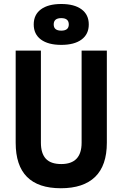

<svg xmlns="http://www.w3.org/2000/svg" viewBox="-20 -952 626 981"><path d="M291 9.8Q60.1 9.8 60.1 -222.7V-693.4H189V-222.7Q189 -168.5 214.1 -141.1Q239.3 -113.8 293 -113.8Q397 -113.8 397 -222.7V-693.4H525.9V-222.7Q525.9 -106.4 466.1 -48.3Q406.2 9.8 291 9.8ZM293 -722.7Q226.1 -722.7 189.2 -750Q152.3 -777.3 152.3 -827.1Q152.3 -877 189.2 -904.3Q226.1 -931.6 293 -931.6Q359.9 -931.6 396.7 -904.3Q433.6 -877 433.6 -827.1Q433.6 -777.3 396.7 -750Q359.9 -722.7 293 -722.7ZM293 -795.4Q331.5 -795.4 331.5 -827.1Q331.5 -859.4 293 -859.4Q254.4 -859.4 254.4 -827.1Q254.4 -795.4 293 -795.4Z"/></svg>

Font: CaskaydiaMono NF
Style: Bold
Weight: 700
Designer: Aaron Bell
Foundry: Saja Typeworks
Version: Version 2111.001; ttfautohint (v1.8.4);Nerd Fonts 3.1.1